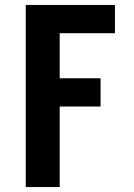

<svg xmlns="http://www.w3.org/2000/svg" viewBox="-20 -755 540 775"><path d="M84 0V-735H444V-621H221V-439H386V-325H221V0Z"/></svg>

Font: Iosevka Curly Heavy
Style: Regular
Weight: 900
Monospace: yes
Designer: Belleve Invis
Foundry: Belleve Invis
Version: Version 22.1.2; ttfautohint (v1.8.4)